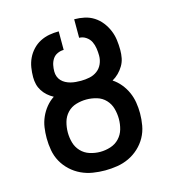

<svg xmlns="http://www.w3.org/2000/svg" viewBox="-103 -754 757 850"><g transform="rotate(-15 275.0 -329.0)"><path d="M275 12Q247 12 219 7.5Q191 3 165.5 -9Q140 -21 119 -40.5Q98 -60 84.5 -84.5Q71 -109 66 -137Q61 -165 61 -193Q61 -218 64.5 -242Q68 -266 78 -288.5Q88 -311 103.5 -330Q119 -349 139 -362Q124 -370 111.5 -381Q99 -392 90 -406Q81 -420 77 -436Q73 -452 73 -469Q73 -491 76.5 -513Q80 -535 89.5 -555Q99 -575 114.5 -591.5Q130 -608 149.5 -618Q169 -628 190.5 -632Q212 -636 235 -636V-551Q220 -551 206 -544.5Q192 -538 184 -525.5Q176 -513 173 -498.5Q170 -484 170 -469Q170 -457 174 -446Q178 -435 186 -426.5Q194 -418 204.5 -412.5Q215 -407 226.5 -404Q238 -401 250 -400Q262 -399 273 -399H275Q294 -399 313.5 -403Q333 -407 348.5 -418.5Q364 -430 372 -448Q380 -466 380 -486Q380 -502 377.5 -519Q375 -536 368 -550.5Q361 -565 346.5 -575Q332 -585 315 -585V-670Q339 -670 362 -665Q385 -660 404.5 -647.5Q424 -635 438.5 -616.5Q453 -598 462 -576.5Q471 -555 474 -532Q477 -509 477 -486Q477 -467 473.5 -449Q470 -431 460.5 -415Q451 -399 438 -386Q425 -373 409 -364Q429 -351 445 -331.5Q461 -312 471 -289.5Q481 -267 485 -242.5Q489 -218 489 -193Q489 -165 484 -137Q479 -109 465.5 -84.5Q452 -60 431 -40.5Q410 -21 384.5 -9Q359 3 331 7.5Q303 12 275 12ZM275 -73Q299 -73 322.5 -80.5Q346 -88 362.5 -105.5Q379 -123 385.5 -146Q392 -169 392 -193Q392 -217 385.5 -240.5Q379 -264 362.5 -281.5Q346 -299 322.5 -306Q299 -313 275 -313Q251 -313 227.5 -306Q204 -299 187.5 -281.5Q171 -264 164.5 -240.5Q158 -217 158 -193Q158 -169 164.5 -146Q171 -123 187.5 -105.5Q204 -88 227.5 -80.5Q251 -73 275 -73Z"/></g></svg>

Font: Lode Dark
Style: Bold
Weight: 700
Monospace: yes
Designer: Belleve Invis
Foundry: Belleve Invis
Version: Version 29.2.0; ttfautohint (v1.8.3)